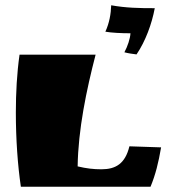

<svg xmlns="http://www.w3.org/2000/svg" viewBox="-20 -707 655 727"><path d="M274 -77C276 -216 307 -365 342 -500H54C44 -430 40 -355 40 -281C40 -180 47 -81 59 0H550C569 -46 580 -91 590 -149L470 -153C454 -87 418 -66 364 -66C334 -66 308 -69 274 -77ZM401 -687C400 -654 394 -620 379 -587C401 -583 439 -581 474 -581C473 -561 463 -531 451 -509C466 -505 481 -503 497 -501C531 -551 555 -617 566 -676C506 -676 457 -677 401 -687Z"/></svg>

Font: Ruslan Display
Style: Regular
Weight: 400
Designer: Denis Masharov, Vladimir Rabdu
Foundry: Denis Masharov, Vladimir Rabdu
Version: Version 1.001